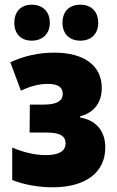

<svg xmlns="http://www.w3.org/2000/svg" viewBox="-20 -787 498 817"><path d="M41 -690C41 -641 71 -614 115 -614C160 -614 192 -642 192 -690C192 -739 160 -767 115 -767C71 -767 41 -740 41 -690ZM246 -690C246 -642 276 -614 322 -614C367 -614 398 -642 398 -690C398 -739 367 -767 322 -767C276 -767 246 -740 246 -690ZM204 10C344 10 428 -53 428 -159C428 -229 390 -275 321 -287V-292C381 -308 413 -351 413 -413C413 -508 338 -563 211 -563C145 -563 82 -549 24 -522L69 -401C110 -421 148 -430 184 -430C226 -430 247 -416 247 -388C247 -357 221 -342 167 -342H107L106 -223H179C234 -223 259 -209 259 -177C259 -144 231 -127 175 -127C130 -127 82 -138 32 -159V-21C81 -1 146 10 204 10Z"/></svg>

Font: Noto Sans Condensed Black
Style: Regular
Weight: 900
Width: 3
Designer: Monotype Design Team
Foundry: Monotype Imaging Inc.
Version: Version 2.013